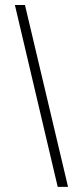

<svg xmlns="http://www.w3.org/2000/svg" viewBox="-20 -719 329 762"><path d="M39.1 -699.2H79.1L250 22.5H209Z"/></svg>

Font: Post No Bills Colombo Light
Style: Regular
Weight: 300
Designer: Kosala Senevirathne, Siva Puranthara, Lasantha Premarathna, Tharique Azeez
Foundry: Mooniak
Version: Version 1.220 ; ttfautohint (v1.6)